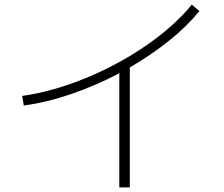

<svg xmlns="http://www.w3.org/2000/svg" viewBox="-20 -777 978 840"><path d="M819.3 -756.8 852.5 -728.5Q797.9 -661.6 719.2 -598.6Q640.6 -535.6 547.9 -481.9V43H502V-456.5Q398.9 -402.3 291.3 -365.5Q183.6 -328.6 84 -315.4L77.1 -357.4Q209.5 -376 352.1 -434.1Q494.6 -492.2 618.2 -577.1Q741.7 -662.1 819.3 -756.8Z"/></svg>

Font: Pretendard ExtraLight
Style: Regular
Weight: 200
Designer: Base glyphs from Inter by Rasmus Andersson; Hangeul glyphs from Noto Sans CJK(Source Han Sans) by Jang Soo-young and Kan
Foundry: Kil Hyung-jin
Version: Version 1.309